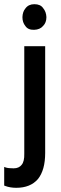

<svg xmlns="http://www.w3.org/2000/svg" viewBox="-20 -770 290 915"><path d="M95.7 -549.8H195.3V-41Q195.3 40 161.1 83Q125 125 57.6 125Q28.3 125 4.9 116.2L0 114.3V25.4L7.8 28.3Q19.5 32.2 44.9 32.2Q70.3 32.2 83 15.6Q96.7 0 95.7 -38.1ZM100.6 -646.5Q86.9 -663.1 86.9 -688.5Q87.9 -714.8 101.6 -730.5Q116.2 -750 143.6 -750Q172.9 -750 185.5 -731.4Q200.2 -713.9 201.2 -688.5Q201.2 -662.1 185.5 -646.5Q170.9 -628.9 142.6 -627.9Q113.3 -627 100.6 -646.5Z"/></svg>

Font: RobotoJAA
Style: Medium
Weight: 500
Version: Version 2.05; 2016-11-05